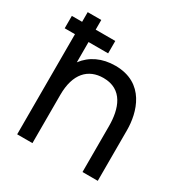

<svg xmlns="http://www.w3.org/2000/svg" viewBox="-167 -850 938 980"><g transform="rotate(30 302.0 -360.0)"><path d="M329.5 -554C251.5 -554 189.5 -524 149.5 -470.5V-590H265V-663H149.5V-720H69.5V-663H9V-590H69.5V0H159.5V-284.5C159.5 -409.5 218.5 -469.5 308 -469.5C422 -469.5 454.5 -372 454.5 -270.5V0H544.5V-298.5C544.5 -401 503.5 -554 329.5 -554Z"/></g></svg>

Font: Hauora Medium
Style: Regular
Weight: 500
Designer: Wayne Shih
Foundry: WCYS
Version: Version 1.001;hotconv 1.0.109;makeotfexe 2.5.65596